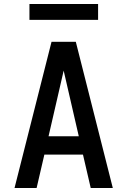

<svg xmlns="http://www.w3.org/2000/svg" viewBox="-20 -945 640 965"><path d="M53 0 239 -735H361L547 0H436L397 -168H203L164 0ZM376 -260 323 -490Q317 -515 311.5 -540Q306 -565 300 -590Q294 -565 288.5 -540Q283 -515 277 -490L224 -260ZM128 -845V-925H473V-845Z"/></svg>

Font: Iosevka Semibold Extended
Style: Regular
Weight: 600
Width: 7
Monospace: yes
Designer: Belleve Invis
Foundry: Belleve Invis
Version: Version 32.5.0; ttfautohint (v1.8.4)